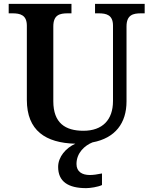

<svg xmlns="http://www.w3.org/2000/svg" viewBox="-20 -734 785 994"><path d="M426 240C447 240 487 234 508 224V164C484 169 463 172 445 172C405 172 376 155 376 115C376 57 419 19 459 3C577 -19 635 -97 635 -209V-597C635 -657 669 -665 710 -665H729V-714H472V-665H490C531 -665 565 -657 565 -601V-211C565 -113 510 -57 412 -57C318 -57 256 -97 256 -210V-597C256 -657 289 -665 331 -665H350V-714H25V-665H44C84 -665 119 -657 119 -601V-217C119 -58 216 6 370 10C321 32 281 78 281 130C281 206 333 240 426 240Z"/></svg>

Font: Noto Serif Devanagari SemiBold
Style: Regular
Weight: 600
Designer: Universal Thirst, Indian Type Foundry and the Monotype Design Team
Foundry: Monotype Imaging Inc.
Version: Version 2.004